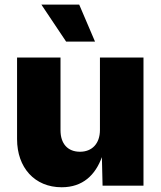

<svg xmlns="http://www.w3.org/2000/svg" viewBox="-20 -791 684 818"><path d="M242.7 6.8C333.5 6.8 386.2 -45.9 414.1 -121.6L417 0H591.3V-545.9H405.8V-237.3C405.8 -179.2 372.1 -144.5 320.8 -144.5C268.6 -144.5 237.8 -178.7 237.8 -235.8V-545.9H52.7V-198.2C52.7 -77.1 127.4 6.8 242.7 6.8ZM261.7 -613.8H384.8L317.4 -771.5H156.2Z"/></svg>

Font: Raveo ExtraBold
Style: Regular
Weight: 800
Designer: Jakub Foglar, Rasmus Andersson (Inter)
Foundry: Jakubfoglar.com
Version: Version 1.100;Glyphs 3.2.3 (3260)